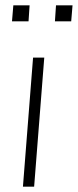

<svg xmlns="http://www.w3.org/2000/svg" viewBox="-20 -700 292 720"><path d="M108 0H66L104 -484H146ZM25 -620 30 -680H91L87 -620ZM186 -620 190 -680H252L247 -620Z"/></svg>

Font: Iunito ExtraLight
Style: Italic
Weight: 200
Italic angle: -4.541°
Designer: Vernon Adams
Foundry: Vernon Adams
Version: Version 2.001;November 30, 2019;FontCreator 12.0.0.2547 64-b